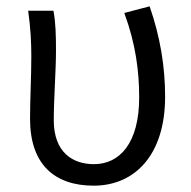

<svg xmlns="http://www.w3.org/2000/svg" viewBox="-20 -574 604 607"><path d="M276 13C407 13 502 -85 502 -268C502 -365 486 -459 453 -554L373 -533C409 -435 420 -349 420 -266C420 -121 358 -55 277 -55C210 -55 150 -92 150 -194C150 -260 157 -352 157 -415C157 -462 156 -502 149 -540H69C77 -484 79 -438 79 -395C79 -329 75 -264 75 -198C75 -55 152 13 276 13Z"/></svg>

Font: Noto Sans KR DemiLight
Style: Regular
Weight: 350
Designer: Ryoko NISHIZUKA 西塚涼子 (kana, bopomofo & ideographs); Paul D. Hunt (Latin, Greek & Cyrillic); Sandoll Communications 산돌커뮤니
Foundry: Adobe
Version: Version 2.004;hotconv 1.0.118;makeotfexe 2.5.65603